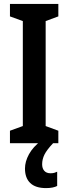

<svg xmlns="http://www.w3.org/2000/svg" viewBox="-20 -734 350 984"><path d="M279 0H31V-64L97 -88V-626L31 -650V-714H279V-650L214 -626V-88L279 -64ZM196 108Q196 129 207 141.5Q218 154 239 154Q251 154 259 151.5Q267 149 273 146V219Q264 224 249.5 227Q235 230 216 230Q162 230 135 204Q108 178 108 130Q108 94 128.5 56.5Q149 19 192 -14L252 0Q220 34 208 58Q196 82 196 108Z"/></svg>

Font: Noto Sans Thai ExtCond SemBd
Style: Regular
Weight: 600
Width: 2
Designer: Monotype Design Team
Foundry: Monotype Imaging Inc.
Version: Version 2.002; ttfautohint (v1.8.4.7-5d5b)